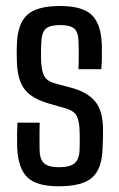

<svg xmlns="http://www.w3.org/2000/svg" viewBox="-20 -628 407 655"><path d="M180.5 7.5Q103.5 7.5 72.5 -23.8Q41.5 -55 38.5 -126Q38 -148 38.2 -168.5Q38.5 -189 39.5 -209.5H115.5Q114.5 -179.5 114.8 -156.8Q115 -134 115 -117.5Q115.5 -84 130.8 -70.8Q146 -57.5 180.5 -57.5Q218 -57.5 234.2 -70.8Q250.5 -84 251.5 -118Q252 -132.5 252 -142.2Q252 -152 252 -161.2Q252 -170.5 251.5 -182.5Q250.5 -216.5 241.5 -233Q232.5 -249.5 205.5 -258L149 -274Q109 -285.5 85 -303Q61 -320.5 49.8 -348.5Q38.5 -376.5 37.5 -420.5Q37 -437.5 37 -448.8Q37 -460 37.5 -473Q39 -545 71.8 -576.2Q104.5 -607.5 185 -607.5Q261 -607.5 293 -577Q325 -546.5 327.5 -474.5Q327.5 -463.5 327.5 -436.5Q327.5 -409.5 325.5 -392H247.5Q248.5 -408 248.5 -425.2Q248.5 -442.5 248.5 -458Q248.5 -473.5 248 -484.5Q247.5 -517 234 -529.8Q220.5 -542.5 185 -542.5Q150 -542.5 136 -529.8Q122 -517 121 -484Q120.5 -475 120 -460.8Q119.5 -446.5 120 -428.5Q120.5 -394 128.5 -373.2Q136.5 -352.5 167.5 -343.5L220 -329.5Q277 -315 304.2 -282.5Q331.5 -250 331.5 -185.5Q331.5 -168.5 331.2 -155Q331 -141.5 330 -124Q328.5 -53.5 295.2 -23Q262 7.5 180.5 7.5Z"/></svg>

Font: Big Shoulders
Style: Regular
Weight: 400
Designer: Patric King
Foundry: XO Type Co
Version: Version 2.002